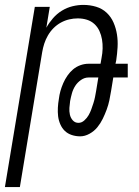

<svg xmlns="http://www.w3.org/2000/svg" viewBox="-46 -548 566 783"><path d="M-26 215 96 -520H157L143 -435Q154 -455 170 -473.5Q186 -492 206.5 -504.5Q227 -517 249.5 -522.5Q272 -528 294 -528Q321 -528 346 -520.5Q371 -513 389 -496Q407 -479 417 -456Q427 -433 431 -407.5Q435 -382 433.5 -355.5Q432 -329 428 -302L425 -288H475V-232H416L407 -177Q404 -158 400 -139Q396 -120 389 -101Q382 -82 373 -63.5Q364 -45 351 -29Q338 -13 319 -2.5Q300 8 281 8Q263 8 246.5 2.5Q230 -3 218.5 -14Q207 -25 200 -41Q193 -57 191 -74Q189 -91 190 -109Q191 -127 194 -144Q196 -161 200.5 -177Q205 -193 212 -209Q219 -225 229 -239.5Q239 -254 252 -265Q265 -276 281.5 -282Q298 -288 315 -288H364L368 -311Q372 -331 372.5 -350Q373 -369 370 -387Q367 -405 359.5 -421.5Q352 -438 339 -450Q326 -462 308.5 -467.5Q291 -473 271 -473Q254 -473 236.5 -469Q219 -465 202.5 -456Q186 -447 172.5 -433.5Q159 -420 149.5 -403.5Q140 -387 134.5 -370Q129 -353 126 -335L35 215ZM274 -47Q287 -47 298 -57Q309 -67 315.5 -78.5Q322 -90 326.5 -102.5Q331 -115 335 -127.5Q339 -140 341.5 -152.5Q344 -165 346 -177L355 -232H315Q299 -232 284.5 -222Q270 -212 261 -198Q252 -184 247.5 -168Q243 -152 240 -136Q238 -122 237 -108Q236 -94 239 -80.5Q242 -67 251 -57Q260 -47 274 -47Z"/></svg>

Font: Iosevka Light Oblique
Style: Regular
Weight: 300
Italic angle: -9°
Monospace: yes
Designer: Belleve Invis
Foundry: Belleve Invis
Version: Version 32.5.0; ttfautohint (v1.8.4)